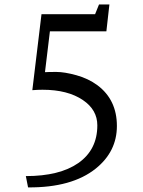

<svg xmlns="http://www.w3.org/2000/svg" viewBox="-20 -545 623 838"><path d="M176.3 -230Q189.9 -231 225.8 -231Q261.7 -231 313.7 -216.6Q365.7 -202.1 405.3 -172.9Q490.2 -109.4 490.2 4.9Q490.2 116.2 398.4 190.4Q293.9 274.4 102.5 272.9L92.8 223.6Q239.7 223.6 321.3 167Q404.8 108.9 404.8 2Q404.8 -65.4 342.3 -107.9Q275.9 -153.3 165.5 -153.3Q144.5 -153.3 121.1 -151.4L161.1 -482.9H395L412.1 -525.4H457.5L444.3 -408.2H197.8Z"/></svg>

Font: Habibi
Style: Regular
Weight: 400
Designer: Magnus Gaarde
Foundry: Magnus Gaarde
Version: Version 1.001